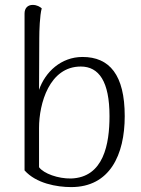

<svg xmlns="http://www.w3.org/2000/svg" viewBox="-20 -749 576 782"><path d="M270 13C427 13 488 -118 488 -276C488 -444 426 -517 316 -517C229 -517 164 -456 139 -383L140 -595C140 -622 142 -687 150 -715C143 -721 131 -729 113 -729C94 -729 80 -717 80 -694V-55C127 -2 211 13 270 13ZM269 -22C217 -21 158 -42 139 -68V-228C139 -327 181 -478 309 -478C383 -478 426 -417 426 -276C426 -164 403 -26 269 -22Z"/></svg>

Font: Arima Koshi Light
Style: Regular
Weight: 300
Designer: Joana Correia and Natanael Gama
Foundry: NDISCOVER
Version: Version 1.019;PS 001.019;hotconv 1.0.88;makeotf.lib2.5.64775